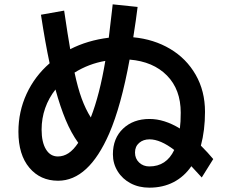

<svg xmlns="http://www.w3.org/2000/svg" viewBox="-20 -830 1040 886"><path d="M911 -11 863 -63Q830 -15 781 10.5Q732 36 669 36Q621 36 583 16Q545 -4 523 -39.5Q501 -75 501 -118Q501 -192 548 -236.5Q595 -281 670 -281Q738 -281 810 -237Q814 -266 814 -310Q814 -417 750.5 -481.5Q687 -546 578 -555Q539 -341 484 -214Q389 4 248 4Q166 4 115.5 -56Q65 -116 65 -222Q65 -315 102.5 -396.5Q140 -478 209 -538Q189 -631 169 -762L276 -781Q293 -665 304 -603Q384 -644 482 -656Q485 -677 497 -783L500 -810L615 -798Q608 -740 595 -658Q690 -649 765 -604.5Q840 -560 883 -485Q926 -410 926 -314Q926 -229 907 -158Q940 -125 964 -96ZM324 -495Q339 -424 357 -375Q375 -326 399 -288Q440 -393 466 -549Q390 -536 324 -495ZM341 -171Q308 -217 283 -277Q258 -337 236 -417Q205 -378 188.5 -331Q172 -284 172 -232Q172 -174 192 -141Q212 -108 247 -108Q273 -108 296 -123Q319 -138 341 -171ZM784 -138Q720 -187 670 -187Q641 -187 622 -170.5Q603 -154 603 -126Q603 -98 622 -80Q641 -62 669 -62Q748 -62 784 -138Z"/></svg>

Font: IBM Plex Sans JP SemiBold
Style: Regular
Weight: 600
Designer: Mike Abbink; Paul van der Laan; Pieter van Rosmalen; Wujin Sim; Yejin Wi; Jinhee Kim; Boomi Park; Yona Kim; Kichan Ma
Foundry: Sandoll Inc.
Version: Version 1.001